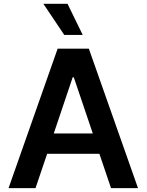

<svg xmlns="http://www.w3.org/2000/svg" viewBox="-20 -981 764 1001"><path d="M165.1 0 225.9 -179.3H498.2L558.9 0H699.6L443.2 -727.3H280.5L24.5 0ZM206 -961.3 315 -799H411.2L332 -961.3ZM260.3 -285.2 359 -578.1H364.7L463.8 -285.2Z"/></svg>

Font: Margiela Sans Semi Bold
Style: Regular
Weight: 600
Designer: Stefan Endress, Andreas Faust
Version: Version 1.100;FEAKit 1.0